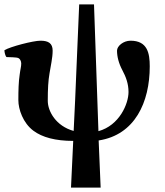

<svg xmlns="http://www.w3.org/2000/svg" viewBox="-29 -628 746 868"><path d="M54 -175C54 -134 75 -72 122 -37C162 -7 222 9 302 9L292 220H426C423 151 420 77 417 7C581 -18 648 -166 648 -328C648 -387 638 -444 561 -444C529 -444 500 -420 500 -399C500 -372 508 -341 524 -311C540 -281 552 -250 552 -212C552 -159 511 -61 416 -35L396 -608H329C321 -439 313 -205 304 -36C224 -58 187 -125 187 -172C187 -226 189 -263 195 -297C200 -330 209 -366 209 -399C209 -432 190 -444 154 -444C121 -444 17 -417 -9 -401C-9 -391 -5 -376 0 -370C13 -369 46 -370 55 -365C61 -362 67 -352 67 -341C67 -326 63 -316 60 -291C55 -258 54 -220 54 -175Z"/></svg>

Font: Libertinus Serif
Style: Bold
Weight: 700
Designer: Philipp H. Poll, Khaled Hosny
Foundry: Caleb Maclennan
Version: Version 7.050;RELEASE